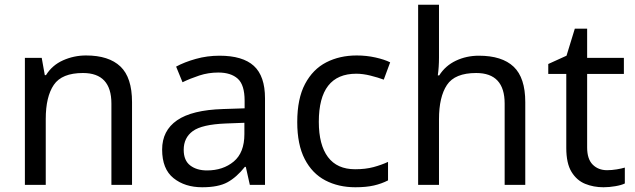

<svg xmlns="http://www.w3.org/2000/svg" viewBox="-20 -780 2678 810"><path d="M343 -546Q439 -546 488 -499.5Q537 -453 537 -349V0H450V-343Q450 -472 330 -472Q241 -472 207 -422Q173 -372 173 -278V0H85V-536H156L169 -463H174Q200 -505 246 -525.5Q292 -546 343 -546Z M906 -545Q1004 -545 1051 -502Q1098 -459 1098 -365V0H1034L1017 -76H1013Q978 -32 939.5 -11Q901 10 833 10Q760 10 712 -28.5Q664 -67 664 -149Q664 -229 727 -272.5Q790 -316 921 -320L1012 -323V-355Q1012 -422 983 -448Q954 -474 901 -474Q859 -474 821 -461.5Q783 -449 750 -433L723 -499Q758 -518 806 -531.5Q854 -545 906 -545ZM932 -259Q832 -255 793.5 -227Q755 -199 755 -148Q755 -103 782.5 -82Q810 -61 853 -61Q921 -61 966 -98.5Q1011 -136 1011 -214V-262Z M1479 10Q1408 10 1352.5 -19Q1297 -48 1265.5 -109Q1234 -170 1234 -265Q1234 -364 1267 -426Q1300 -488 1356.5 -517Q1413 -546 1485 -546Q1526 -546 1564 -537.5Q1602 -529 1626 -517L1599 -444Q1575 -453 1543 -461Q1511 -469 1483 -469Q1325 -469 1325 -266Q1325 -169 1363.5 -117.5Q1402 -66 1478 -66Q1522 -66 1555.5 -75Q1589 -84 1617 -97V-19Q1590 -5 1557.5 2.5Q1525 10 1479 10Z M1832 -537Q1832 -497 1827 -462H1833Q1859 -503 1903.5 -524Q1948 -545 2000 -545Q2098 -545 2147 -498.5Q2196 -452 2196 -349V0H2109V-343Q2109 -472 1989 -472Q1899 -472 1865.5 -421.5Q1832 -371 1832 -277V0H1744V-760H1832Z M2541 -62Q2561 -62 2582 -65.5Q2603 -69 2616 -73V-6Q2602 1 2576 5.5Q2550 10 2526 10Q2484 10 2448.5 -4.5Q2413 -19 2391 -55Q2369 -91 2369 -156V-468H2293V-510L2370 -545L2405 -659H2457V-536H2612V-468H2457V-158Q2457 -109 2480.5 -85.5Q2504 -62 2541 -62Z"/></svg>

Font: Noto Znamenny Musical Notation
Style: Regular
Weight: 400
Version: Version 1.003; ttfautohint (v1.8.4.7-5d5b)